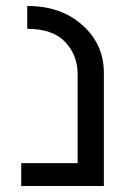

<svg xmlns="http://www.w3.org/2000/svg" viewBox="-20 -620 418 640"><path d="M70.8 -600.1Q183.6 -600.1 254.9 -536.1Q326.2 -472.2 326.2 -377.9V0H50.8V-76.2H238.8V-372.1Q238.8 -435.1 198.2 -479Q157.2 -523.9 70.8 -523.9Z"/></svg>

Font: Miedinger*
Style: Book
Weight: 400
Version: Version 001.000